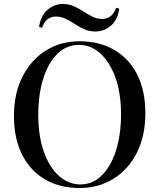

<svg xmlns="http://www.w3.org/2000/svg" viewBox="-20 -929 798 963"><path d="M380 -722Q478 -722 552.5 -679Q627 -636 668 -555.5Q709 -475 709 -360Q709 -248 667 -164Q625 -80 550 -33Q475 14 379 14Q280 14 206 -29Q132 -72 91 -153Q50 -234 50 -348Q50 -460 92.5 -544Q135 -628 209 -675Q283 -722 380 -722ZM376 -704Q314 -704 268 -659Q222 -614 197 -535Q172 -456 172 -352Q172 -246 200 -167.5Q228 -89 276 -46.5Q324 -4 383 -4Q445 -4 490.5 -49Q536 -94 561.5 -173.5Q587 -253 587 -356Q587 -463 558.5 -541Q530 -619 482.5 -661.5Q435 -704 376 -704ZM295 -909Q325 -909 350 -898Q375 -887 397.5 -872Q420 -857 443.5 -845.5Q467 -834 494 -834Q515 -834 533 -846.5Q551 -859 563 -890L578 -886Q571 -830 536.5 -800.5Q502 -771 459 -771Q429 -771 404 -782Q379 -793 356 -808Q333 -823 310 -834.5Q287 -846 260 -846Q238 -846 220 -833.5Q202 -821 191 -790L176 -794Q184 -850 218 -879.5Q252 -909 295 -909Z"/></svg>

Font: Playfair Display Medium
Style: Regular
Weight: 500
Designer: Claus Eggers Sørensen
Foundry: Claus Eggers Sørensen
Version: Version 1.203